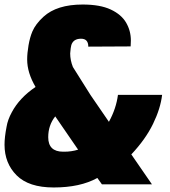

<svg xmlns="http://www.w3.org/2000/svg" viewBox="-32 -814 752 848"><path d="M368 -394 449 -276Q481 -334 489 -395H684Q677 -335 644 -267Q611 -199 548 -132L639 0H418L398 -28Q322 14 205 14Q95 14 41.5 -39.5Q-12 -93 -12 -175Q-12 -208 -3 -254Q2 -285 20 -318Q54 -382 125 -430Q88 -493 88 -551Q88 -579 94 -614Q100 -649 111 -675Q125 -708 160 -740Q219 -794 333 -794Q410 -794 457 -772Q504 -750 525 -714Q546 -678 546 -635Q546 -622 545 -609L358 -608Q358 -643 326 -643Q292 -643 283 -615Q280 -605 278 -578Q278 -548 290 -518ZM252 -144Q284 -144 313 -153L212 -300Q181 -261 181 -208Q181 -144 247 -144Z"/></svg>

Font: Tanohe Sans ExtraBold
Style: Italic
Weight: 800
Designer: Village Type and Design LLC & Cristiano Sobral
Foundry: Cooper Hewitt Smithsonian Design Museum
Version: Version 1.00;September 29, 2021;FontCreator 13.0.0.2655 64-b